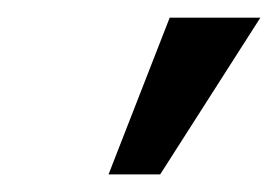

<svg xmlns="http://www.w3.org/2000/svg" viewBox="-20 -747 313 216"><path d="M160.2 -550.8H102.1L170.9 -727.1H272.9Z"/></svg>

Font: Lorenzo Sans
Style: Italic
Weight: 400
Italic angle: -12°
Foundry: Intel Corporation
Version: Version 1.00; ttfautohint (v1.5)